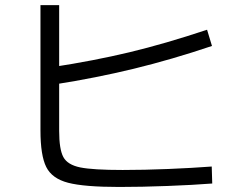

<svg xmlns="http://www.w3.org/2000/svg" viewBox="-20 -742 978 762"><path d="M140.6 -224.6V-721.7H214.8V-222.7Q214.8 -149.4 231.4 -118.7Q248 -87.9 298.3 -77.6Q348.6 -67.4 466.8 -67.4Q551.8 -67.4 647 -71.3Q742.2 -75.2 820.3 -81.1L822.3 -13.7Q747.1 -7.8 644.5 -3.9Q542 0 453.1 0Q314.5 0 250.5 -16.6Q186.5 -33.2 163.6 -79.1Q140.6 -125 140.6 -224.6ZM801.8 -624 821.3 -559.6Q662.1 -505.9 511.2 -469.2Q360.4 -432.6 198.2 -407.2L187.5 -475.6Q353.5 -501 494.1 -534.7Q634.8 -568.4 801.8 -624Z"/></svg>

Font: WEMIX Pretendard Variable
Style: Regular
Weight: 400
Designer: Base glyphs from Inter by Rasmus Andersson; Hangeul glyphs from Noto Sans CJK(Source Han Sans) by Jang Soo-young and Kan
Foundry: Kil Hyung-jin
Version: Version 1.000;Glyphs 3.2 (3208)